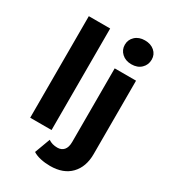

<svg xmlns="http://www.w3.org/2000/svg" viewBox="-234 -900 1076 1215"><g transform="rotate(30 304.0 -292.5)"><path d="M72.3 0V-742H228.3V0ZM333 201.6Q296.6 201.6 263.4 194.3Q230.2 187 207.3 172.2L249.2 59.2Q276.2 78.3 315.3 78.3Q344.9 78.3 362.1 58.7Q379.2 39.2 379.2 -0.4V-537.9H535.2V-1.5Q535.2 91.9 482.4 146.7Q429.7 201.6 333 201.6ZM457.2 -612.7Q413.9 -612.7 386.8 -637.9Q359.8 -663 359.8 -700Q359.8 -736.9 386.8 -762.1Q413.9 -787.2 457.2 -787.2Q500.5 -787.2 527.5 -763.5Q554.6 -739.7 554.6 -702.8Q554.6 -664 527.8 -638.4Q501.1 -612.7 457.2 -612.7Z"/></g></svg>

Font: Montserrat Thin
Style: Regular
Weight: 100
Designer: Julieta Ulanovsky
Foundry: Julieta Ulanovsky
Version: Version 9.000